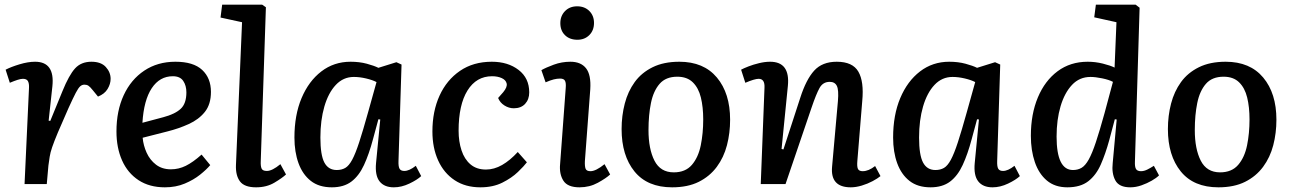

<svg xmlns="http://www.w3.org/2000/svg" viewBox="-20 -787 5523 821"><path d="M104 -411Q105 -430 99.5 -440Q94 -450 78 -450Q69 -450 55 -445.5Q41 -441 22 -433L4 -489Q27 -501 63.5 -512Q100 -523 130 -523Q215 -523 204 -418L188 -271L195 -270L247 -397Q275 -466 301 -494.5Q327 -523 371 -523Q412 -523 432.5 -500.5Q453 -478 453 -450Q453 -428 440 -406.5Q427 -385 399 -374L377 -401Q365 -416 358 -420.5Q351 -425 341 -425Q331 -425 323 -418Q315 -411 304 -390Q293 -369 273 -325Q244 -260 227.5 -220.5Q211 -181 203 -157.5Q195 -134 192.5 -117Q190 -100 187 -79L180 0H85Z M730 -523Q807 -523 844.5 -488Q882 -453 882 -394Q882 -341 856 -308.5Q830 -276 787 -256.5Q744 -237 696 -225L590 -198Q593 -165 607 -134Q621 -103 647 -83Q673 -63 711 -63Q744 -63 774.5 -78Q805 -93 842 -126L879 -81Q863 -62 835.5 -40Q808 -18 770 -2Q732 14 685 14Q619 14 572.5 -16.5Q526 -47 502 -101Q478 -155 478 -225Q478 -313 509 -380Q540 -447 597 -485Q654 -523 730 -523ZM777 -392Q777 -421 763.5 -441Q750 -461 719 -461Q663 -461 629 -410Q595 -359 589 -262L679 -286Q728 -299 752.5 -321.5Q777 -344 777 -392Z M1015 -692 923 -712 930 -767H1101L1117 -756L1095 -98Q1094 -77 1098.5 -66.5Q1103 -56 1121 -56Q1144 -56 1179 -85L1203 -41Q1187 -26 1153.5 -6Q1120 14 1075 14Q1025 14 1006 -11.5Q987 -37 989 -82Z M1684 -99Q1683 -75 1688.5 -65.5Q1694 -56 1709 -56Q1730 -56 1758 -78L1781 -34Q1764 -18 1730.5 -2Q1697 14 1664 14Q1623 14 1603 -11.5Q1583 -37 1588 -90L1606 -276L1598 -277L1575 -192Q1558 -128 1536.5 -81.5Q1515 -35 1482.5 -10.5Q1450 14 1399 14Q1344 14 1309 -13.5Q1274 -41 1256.5 -89Q1239 -137 1239 -199Q1239 -295 1269.5 -367.5Q1300 -440 1354 -481.5Q1408 -523 1479 -523Q1517 -523 1548.5 -514.5Q1580 -506 1598 -497L1675 -521L1697 -511ZM1420 -60Q1441 -60 1456.5 -69Q1472 -78 1486 -104Q1500 -130 1516 -179Q1532 -228 1554 -307L1590 -436Q1573 -445 1545.5 -451.5Q1518 -458 1493 -458Q1448 -458 1416 -424Q1384 -390 1367 -331.5Q1350 -273 1350 -199Q1350 -124 1367 -92Q1384 -60 1420 -60Z M2083 -523Q2152 -523 2197.5 -488Q2243 -453 2243 -392Q2243 -362 2225.5 -343Q2208 -324 2177 -324Q2156 -324 2137 -336Q2118 -348 2110 -368L2132 -393Q2150 -415 2146.5 -430Q2143 -445 2125.5 -453Q2108 -461 2084 -461Q2017 -461 1979 -400Q1941 -339 1941 -228Q1941 -182 1953.5 -144Q1966 -106 1992 -84Q2018 -62 2058 -62Q2093 -62 2127 -81.5Q2161 -101 2194 -137L2233 -93Q2221 -77 2194.5 -51.5Q2168 -26 2128 -6Q2088 14 2034 14Q1970 14 1924 -16.5Q1878 -47 1853.5 -101Q1829 -155 1829 -225Q1829 -311 1859.5 -378Q1890 -445 1947 -484Q2004 -523 2083 -523Z M2376 -688Q2376 -719 2396 -739.5Q2416 -760 2448 -760Q2480 -760 2500 -740Q2520 -720 2520 -689Q2520 -657 2500 -637Q2480 -617 2449 -617Q2416 -617 2396 -636.5Q2376 -656 2376 -688ZM2399 -410Q2401 -432 2396 -441.5Q2391 -451 2375 -451Q2362 -451 2348 -447.5Q2334 -444 2313 -435L2295 -487Q2314 -498 2348 -510.5Q2382 -523 2419 -523Q2464 -523 2486 -495Q2508 -467 2504 -405L2481 -98Q2480 -76 2484 -65.5Q2488 -55 2505 -55Q2528 -55 2565 -85L2589 -41Q2572 -25 2536.5 -5.5Q2501 14 2458 14Q2407 14 2389 -14.5Q2371 -43 2375 -85Z M2854 14Q2748 14 2693 -54Q2638 -122 2638 -235Q2638 -292 2651.5 -344Q2665 -396 2694 -436Q2723 -476 2770.5 -499.5Q2818 -523 2885 -523Q2989 -523 3045.5 -455.5Q3102 -388 3102 -275Q3102 -218 3088.5 -166Q3075 -114 3045 -73.5Q3015 -33 2968 -9.5Q2921 14 2854 14ZM2861 -50Q2911 -50 2938.5 -82Q2966 -114 2976.5 -165.5Q2987 -217 2987 -276Q2987 -329 2977 -370Q2967 -411 2942.5 -435Q2918 -459 2876 -459Q2827 -459 2800.5 -428.5Q2774 -398 2763.5 -346.5Q2753 -295 2753 -231Q2753 -150 2778.5 -100Q2804 -50 2861 -50Z M3745 -34Q3733 -24 3711.5 -12.5Q3690 -1 3665 6.5Q3640 14 3618 14Q3530 14 3538 -74L3563 -355Q3567 -402 3558.5 -419.5Q3550 -437 3528 -437Q3499 -437 3484.5 -411Q3470 -385 3450 -326L3339 0H3233L3249 -412Q3251 -450 3224 -450Q3207 -450 3167 -433L3149 -489Q3160 -495 3180.5 -503Q3201 -511 3226 -517Q3251 -523 3273 -523Q3359 -523 3349 -420L3322 -150L3330 -148L3402 -369Q3427 -447 3461.5 -485Q3496 -523 3558 -523Q3626 -523 3650.5 -480.5Q3675 -438 3667 -355L3646 -98Q3644 -75 3648.5 -65Q3653 -55 3669 -55Q3694 -55 3722 -77Z M4244 -99Q4243 -75 4248.5 -65.5Q4254 -56 4269 -56Q4290 -56 4318 -78L4341 -34Q4324 -18 4290.5 -2Q4257 14 4224 14Q4183 14 4163 -11.5Q4143 -37 4148 -90L4166 -276L4158 -277L4135 -192Q4118 -128 4096.5 -81.5Q4075 -35 4042.5 -10.5Q4010 14 3959 14Q3904 14 3869 -13.5Q3834 -41 3816.5 -89Q3799 -137 3799 -199Q3799 -295 3829.5 -367.5Q3860 -440 3914 -481.5Q3968 -523 4039 -523Q4077 -523 4108.5 -514.5Q4140 -506 4158 -497L4235 -521L4257 -511ZM3980 -60Q4001 -60 4016.5 -69Q4032 -78 4046 -104Q4060 -130 4076 -179Q4092 -228 4114 -307L4150 -436Q4133 -445 4105.5 -451.5Q4078 -458 4053 -458Q4008 -458 3976 -424Q3944 -390 3927 -331.5Q3910 -273 3910 -199Q3910 -124 3927 -92Q3944 -60 3980 -60Z M4833 -96Q4832 -74 4837.5 -64.5Q4843 -55 4859 -55Q4872 -55 4886 -62Q4900 -69 4914 -78L4936 -37Q4925 -26 4905 -14.5Q4885 -3 4861 5.5Q4837 14 4813 14Q4765 14 4749 -16Q4733 -46 4738 -90L4755 -276L4747 -277L4723 -187Q4707 -129 4687 -83.5Q4667 -38 4633.5 -12Q4600 14 4544 14Q4491 14 4456.5 -15Q4422 -44 4405 -94Q4388 -144 4388 -206Q4388 -299 4418 -370.5Q4448 -442 4502.5 -482.5Q4557 -523 4631 -523Q4664 -523 4696 -515Q4728 -507 4746 -498L4754 -692L4659 -713L4666 -767H4836L4853 -754ZM4568 -60Q4589 -60 4605 -69.5Q4621 -79 4635.5 -105Q4650 -131 4666 -179Q4682 -227 4703 -303L4739 -437Q4722 -446 4693 -452Q4664 -458 4643 -458Q4596 -458 4564 -424Q4532 -390 4515 -332.5Q4498 -275 4498 -203Q4498 -60 4568 -60Z M5190 14Q5084 14 5029 -54Q4974 -122 4974 -235Q4974 -292 4987.5 -344Q5001 -396 5030 -436Q5059 -476 5106.5 -499.5Q5154 -523 5221 -523Q5325 -523 5381.5 -455.5Q5438 -388 5438 -275Q5438 -218 5424.5 -166Q5411 -114 5381 -73.5Q5351 -33 5304 -9.5Q5257 14 5190 14ZM5197 -50Q5247 -50 5274.5 -82Q5302 -114 5312.5 -165.5Q5323 -217 5323 -276Q5323 -329 5313 -370Q5303 -411 5278.5 -435Q5254 -459 5212 -459Q5163 -459 5136.5 -428.5Q5110 -398 5099.5 -346.5Q5089 -295 5089 -231Q5089 -150 5114.5 -100Q5140 -50 5197 -50Z"/></svg>

Font: Literata 12pt Medium
Style: Italic
Weight: 500
Italic angle: -2°
Designer: Latin by Veronika Burian and Jose Scaglione. Greek by Irene Vlachou. Cyrillic by Vera Evstafieva
Foundry: TypeTogether
Version: Version 3.002